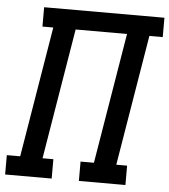

<svg xmlns="http://www.w3.org/2000/svg" viewBox="-62 -783 732 830"><g transform="rotate(5 304.5 -367.5)"><path d="M-9 0V-84H49L143 -651H96V-735H618V-651H560L466 -84H513V0H311V-84H369L463 -651H240L146 -84H193V0Z"/></g></svg>

Font: Iosevka Slab Medium Extended
Style: Italic
Weight: 500
Width: 7
Italic angle: -9°
Monospace: yes
Designer: Belleve Invis
Foundry: Belleve Invis
Version: Version 11.1.0; ttfautohint (v1.8.3)